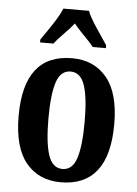

<svg xmlns="http://www.w3.org/2000/svg" viewBox="-55 -808 613 860"><g transform="rotate(5 252.0 -378.0)"><path d="M251 10Q151 10 94 -59.5Q37 -129 37 -270Q37 -548 254 -548Q352 -548 409.5 -479Q467 -410 467 -270Q467 -129 412 -59.5Q357 10 251 10ZM253 -50Q298 -50 316 -105.5Q334 -161 334 -270Q334 -378 315.5 -433Q297 -488 252 -488Q207 -488 189 -433Q171 -378 171 -270Q171 -161 189.5 -105.5Q208 -50 253 -50ZM104 -619Q117 -638 135 -664Q153 -690 169.5 -717Q186 -744 195 -766H310Q318 -744 335 -717Q352 -690 370 -664Q388 -638 400 -619V-606H341Q332 -618 315.5 -635Q299 -652 281.5 -670.5Q264 -689 252 -704Q233 -680 206.5 -653.5Q180 -627 164 -606H104Z"/></g></svg>

Font: Noto Serif Ethiopic ExtraCondensed
Style: Bold
Weight: 700
Width: 2
Designer: Monotype Design Team
Foundry: Monotype Imaging Inc.
Version: Version 2.102; ttfautohint (v1.8.4.7-5d5b)